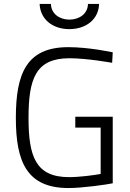

<svg xmlns="http://www.w3.org/2000/svg" viewBox="-20 -940 657 969"><path d="M488 -296V-62C455 -56 381 -46 329 -46C160 -46 124 -150 124 -345C124 -542 160 -646 330 -646C421 -646 546 -623 546 -623L549 -676C549 -676 430 -702 325 -702C115 -702 60 -571 60 -345C60 -122 116 9 326 9C398 9 522 -9 549 -15V-351H360V-296ZM180 -920C183 -844 244 -793 330 -793C416 -793 478 -844 480 -920H424C423 -871 381 -841 330 -841C280 -841 238 -871 237 -920H180Z"/></svg>

Font: RazerF5 Light
Style: Regular
Weight: 300
Foundry: Razer Inc.
Version: Version 2